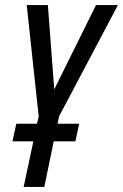

<svg xmlns="http://www.w3.org/2000/svg" viewBox="-20 -734 483 754"><path d="M73 0 111 -179H29L44 -248H125L132 -276L85 -714H168L193 -383L357 -714H443L212 -277L206 -248H291L276 -179H191L154 0Z"/></svg>

Font: Noto Sans UI Condensed
Style: Italic
Weight: 400
Width: 3
Italic angle: -12°
Designer: Monotype Design Team
Foundry: Monotype Imaging Inc.
Version: Version 1.901